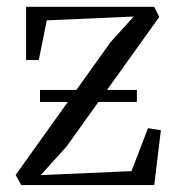

<svg xmlns="http://www.w3.org/2000/svg" viewBox="-20 -532 510 552"><path d="M364.5 -484.5 114.5 -473.5 91.5 -359.5H55V-512.5H423L438 -483.5L171.5 -111L97 -28.5L358 -40L405.5 -163.5L442.5 -157.5L423.5 0H41L25 -29L298 -411ZM95 -273.5H373.5V-239H95Z"/></svg>

Font: Merriweather 120pt Light
Style: Regular
Weight: 300
Version: Version 2.100